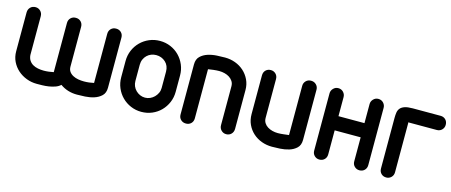

<svg xmlns="http://www.w3.org/2000/svg" viewBox="-41 -1024 3503 1491"><g transform="rotate(15 1711.0 -278.0)"><path d="M698 -507Q698 -532 714 -548Q730 -564 755 -564Q780 -564 796 -548Q812 -532 812 -507V-104Q812 -62 788 -39Q764 -16 729.5 -5Q695 6 657.5 8Q620 10 592 10Q516 10 457 -32Q440 -16 415.5 -7.5Q391 1 365 5Q339 9 313.5 9.5Q288 10 269 10Q226 10 186.5 -5Q147 -20 116.5 -47Q86 -74 68 -111Q50 -148 50 -193V-505Q50 -530 66 -546.5Q82 -563 108 -563Q131 -563 147.5 -546.5Q164 -530 164 -505V-194Q166 -168 177.5 -150.5Q189 -133 207 -122.5Q225 -112 248 -107.5Q271 -103 295 -103Q315 -103 335 -105.5Q355 -108 374 -112V-507Q374 -532 390 -548Q406 -564 431 -564Q456 -564 472 -548Q488 -532 488 -507V-187Q488 -163 499.5 -147Q511 -131 530 -121Q549 -111 572 -107Q595 -103 619 -103Q640 -103 660 -105.5Q680 -108 698 -112Z M890 -340Q890 -386 907 -426Q924 -466 954 -496Q984 -526 1024 -543Q1064 -560 1109 -560Q1155 -560 1195 -543Q1235 -526 1264.5 -496Q1294 -466 1311 -426Q1328 -386 1328 -340V-210Q1328 -164 1311 -124Q1294 -84 1264.5 -54Q1235 -24 1195 -7Q1155 10 1109 10Q1064 10 1024 -7Q984 -24 954 -54Q924 -84 907 -124Q890 -164 890 -210ZM1004 -210Q1004 -188 1012 -169Q1020 -150 1034.5 -135.5Q1049 -121 1068 -112.5Q1087 -104 1109 -104Q1130 -104 1149 -112.5Q1168 -121 1182.5 -135.5Q1197 -150 1206 -169Q1215 -188 1215 -210V-341Q1215 -389 1184 -417.5Q1153 -446 1109 -446Q1088 -446 1069 -438.5Q1050 -431 1035.5 -417Q1021 -403 1012.5 -383.5Q1004 -364 1004 -340Z M1525 -49Q1525 -24 1509 -8Q1493 8 1468 8Q1443 8 1426.5 -8Q1410 -24 1410 -49V-452Q1410 -494 1434 -517Q1458 -540 1492.5 -551Q1527 -562 1565 -564Q1603 -566 1630 -566Q1673 -566 1712.5 -551.5Q1752 -537 1782 -510Q1812 -483 1830 -445.5Q1848 -408 1848 -363V-51Q1848 -26 1832 -9.5Q1816 7 1791 7Q1768 7 1751.5 -9.5Q1735 -26 1735 -51V-363Q1735 -386 1724 -403Q1713 -420 1696 -431Q1679 -442 1657.5 -447.5Q1636 -453 1614 -453Q1593 -453 1567 -450Q1541 -447 1525 -444Z M2265 -509Q2265 -532 2281 -548.5Q2297 -565 2322 -565Q2347 -565 2363.5 -548.5Q2380 -532 2380 -509V-105Q2380 -62 2355.5 -39Q2331 -16 2296.5 -5.5Q2262 5 2224.5 7Q2187 9 2160 9Q2116 9 2076.5 -5.5Q2037 -20 2007 -47Q1977 -74 1959.5 -111.5Q1942 -149 1942 -195V-506Q1942 -532 1958 -548Q1974 -564 1999 -564Q2022 -564 2038.5 -548Q2055 -532 2055 -506V-195Q2055 -172 2065.5 -155Q2076 -138 2093.5 -127Q2111 -116 2132.5 -110.5Q2154 -105 2176 -105Q2198 -105 2223 -108L2265 -113Z M2485 -507Q2485 -530 2501.5 -547Q2518 -564 2541 -564Q2566 -564 2582 -547Q2598 -530 2598 -507V-354H2807V-507Q2807 -530 2823.5 -547Q2840 -564 2863 -564Q2888 -564 2904 -547Q2920 -530 2920 -507V-47Q2920 -22 2904 -6Q2888 10 2863 10Q2840 10 2823.5 -6Q2807 -22 2807 -47V-240H2598V-47Q2598 -22 2582 -6Q2566 10 2541 10Q2518 10 2501.5 -6Q2485 -22 2485 -47Z M3140 -448Q3135 -448 3135 -451V-47Q3135 -22 3118.5 -6Q3102 10 3079 10Q3054 10 3038 -6Q3022 -22 3022 -47V-453Q3022 -477 3025 -497Q3028 -517 3040 -531.5Q3052 -546 3075.5 -554Q3099 -562 3140 -562H3363Q3388 -562 3404 -546Q3420 -530 3420 -504Q3420 -481 3404 -464.5Q3388 -448 3363 -448Z"/></g></svg>

Font: VDS
Style: Bold
Weight: 700
Designer: artmaker
Foundry: artmaker
Version: Version 1.000 2009 initial release